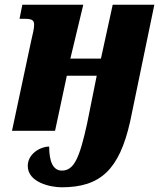

<svg xmlns="http://www.w3.org/2000/svg" viewBox="-20 -556 699 816"><path d="M242 240C407 240 487 165 533 -39L636 -536H459L409 -307H279L334 -536H75L63 -476H87C120 -476 125 -467 125 -450C125 -433 119 -412 112 -380L31 0H214L264 -234H391L350 -30C318 115 295 169 243 169C204 169 189 128 189 67C151 67 98 98 98 149C98 220 196 240 242 240Z"/></svg>

Font: Noto Serif SemiCondensed Black
Style: Italic
Weight: 900
Width: 4
Italic angle: -12°
Designer: Monotype Design Team
Foundry: Monotype Imaging Inc.
Version: Version 2.014